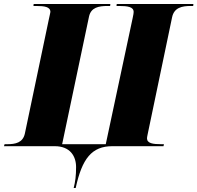

<svg xmlns="http://www.w3.org/2000/svg" viewBox="-46 -734 991 964"><path d="M324 210H334C366 62 415 0 518 0H775L777 -10H764C722 -10 692 -14 692 -40C692 -44 694 -53 696 -63L818 -647C828 -696 868 -704 911 -704H924L925 -714H540L539 -704H552C594 -704 625 -700 625 -674C625 -670 624 -660 620 -643L485 -10H266L401 -651C411 -697 450 -704 494 -704H507L508 -714H123L122 -704H135C177 -704 207 -700 207 -674C207 -670 204 -661 199 -636L79 -64C69 -17 31 -10 -10 -10H-23L-26 0H229C306 0 336 50 336 105C336 148 332 178 324 210Z"/></svg>

Font: Noto Serif Display Black
Style: Italic
Weight: 900
Italic angle: -12°
Designer: Monotype Design Team
Foundry: Monotype Imaging Inc.
Version: Version 2.009